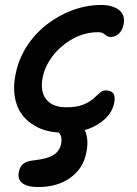

<svg xmlns="http://www.w3.org/2000/svg" viewBox="-20 -527 554 775"><path d="M133 228Q91 228 70.5 212.5Q50 197 56 167Q60 146 73.5 134.5Q87 123 118 120Q173 114 197 98Q221 82 227 53Q230 33 226 22Q223 13 217 8Q156 4 116 -22Q66 -52 47.5 -105.5Q29 -159 43 -228Q55 -288 87.5 -339Q120 -390 168 -427.5Q216 -465 273 -486Q330 -507 390 -507Q418 -507 440.5 -498Q463 -489 473.5 -472Q484 -455 479 -429Q474 -404 459.5 -391Q445 -378 428 -378Q416 -378 409.5 -383Q403 -388 396.5 -392.5Q390 -397 376 -397Q322 -397 274 -370.5Q226 -344 193.5 -302Q161 -260 152 -213Q145 -177 153.5 -150.5Q162 -124 185.5 -109Q209 -94 247 -94Q290 -94 315.5 -104.5Q341 -115 356 -128Q371 -141 382 -151.5Q393 -162 407 -162Q428 -162 437 -150.5Q446 -139 441 -112Q434 -76 405.5 -48.5Q377 -21 335 -6Q329 -4 322 -2Q340 35 328 91Q316 153 264 190.5Q212 228 133 228Z"/></svg>

Font: Shantell Sans Light Medium
Style: Italic
Weight: 500
Italic angle: -11°
Version: Version 1.011;[c5ecc13dd]